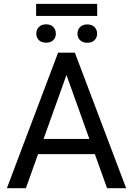

<svg xmlns="http://www.w3.org/2000/svg" viewBox="-20 -987 697 1007"><path d="M115.7 0H16.1L284.7 -710.9H372.6L641.6 0H541.5L477.5 -178.7H179.7ZM328.6 -593.8 208.5 -258.3H448.7ZM489.7 -966.8V-903.3H169.4V-966.8ZM184.1 -776.4Q170.4 -789.6 170.4 -810.5Q170.4 -831.5 184.1 -845.5Q197.8 -859.4 221.7 -859.4Q245.6 -859.4 259.3 -845.5Q272.9 -831.5 272.9 -810.5Q272.9 -789.6 259.3 -776.4Q245.6 -763.2 221.7 -763.2Q197.8 -763.2 184.1 -776.4ZM437.5 -858.9Q461.9 -858.9 475.6 -845.2Q489.3 -831.5 489.3 -810.5Q489.3 -789.6 475.6 -776.1Q461.9 -762.7 437.5 -762.7Q414.1 -762.7 400.1 -776.1Q386.2 -789.6 386.2 -810.5Q386.2 -831.5 400.1 -845.2Q414.1 -858.9 437.5 -858.9Z"/></svg>

Font: Bert Sans Medium
Style: Regular
Weight: 500
Designer: Christian Robertson, Adam Twardoch, & Cristiano Sobral
Foundry: Google
Version: Version 12.135;January 10, 2020;FontCreator 12.0.0.2547 64-b